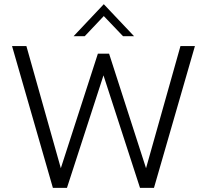

<svg xmlns="http://www.w3.org/2000/svg" viewBox="-20 -914 1006 934"><path d="M337.9 -737.8 484.9 -893.6 632.3 -737.8H578.6L484.9 -835.9L392.1 -737.8ZM237.3 0 38.6 -689.9H108.4L275.9 -95.7L456.1 -652.8H510.7L690.4 -95.7L857.9 -689.9H928.2L729 0H661.1L483.4 -547.4L305.7 0Z"/></svg>

Font: HK Grotesk Legacy
Style: Regular
Weight: 400
Designer: Alfredo Marco Pradil
Foundry: Hanken Design Co.
Version: Version 2.022;PS 002.022;hotconv 1.0.88;makeotf.lib2.5.64775